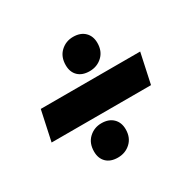

<svg xmlns="http://www.w3.org/2000/svg" viewBox="-116 -679 764 751"><g transform="rotate(-30 266.0 -303.5)"><path d="M19 -236 48 -371H497L468 -236ZM215 -55Q182 -55 163.5 -73Q145 -91 145 -122Q145 -160 168.5 -182Q192 -204 225 -204Q258 -204 277 -185.5Q296 -167 296 -136Q296 -99 272.5 -77Q249 -55 215 -55ZM288 -403Q255 -403 236.5 -421Q218 -439 218 -470Q218 -508 241.5 -530Q265 -552 298 -552Q331 -552 350 -533.5Q369 -515 369 -484Q369 -447 345.5 -425Q322 -403 288 -403Z"/></g></svg>

Font: Radio Canada Big
Style: Bold Italic
Weight: 700
Italic angle: -12°
Designer: Étienne Aubert Bonn
Foundry: Coppers and Brasses
Version: Version 1.001